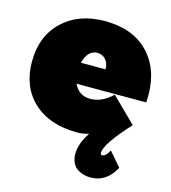

<svg xmlns="http://www.w3.org/2000/svg" viewBox="-112 -646 839 941"><g transform="rotate(15 307.0 -175.5)"><path d="M9.8 -271Q9.8 -400.4 91.3 -477.8Q172.9 -555.2 307.1 -555.2Q311 -555.2 319.1 -554.7Q327.1 -554.2 331.1 -554.2Q465.8 -546.9 539.1 -458.3Q612.3 -369.6 603 -226.1V-222.2H249Q274.4 -168 333 -168Q389.2 -168 440.9 -215.8L443.8 -219.2L567.9 -97.2L564.9 -94.2Q452.1 28.3 452.1 74.2Q452.1 84 460.9 84Q476.6 84 493.2 56.2L496.1 49.8L558.1 122.1L556.2 125Q512.2 204.1 433.1 204.1Q415.5 204.1 398.9 199.7Q382.3 195.3 366.7 185.3Q351.1 175.3 341.6 156Q332 136.7 332 110.8Q332 58.6 372.1 -1Q341.8 7.8 313 7.8Q172.4 7.8 91.1 -67.9Q9.8 -143.6 9.8 -271ZM243.2 -327.1H368.2Q368.7 -356.9 351.8 -376Q335 -395 309.1 -395Q284.7 -395 267.6 -377Q250.5 -358.9 243.2 -327.1Z"/></g></svg>

Font: Trueno UltraBlack
Style: Regular
Weight: 950
Designer: Julieta Ulanovsky
Foundry: Julieta Ulanovsky
Version: Version 3.001b | FøM Fix